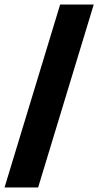

<svg xmlns="http://www.w3.org/2000/svg" viewBox="-34 -737 433 846"><path d="M-14 89 231 -717H379L134 89Z"/></svg>

Font: Bricolage Grotesque 10pt ExtraBold
Style: Regular
Weight: 800
Designer: Mathieu Triay
Foundry: Atelier Triay
Version: Version 1.000; ttfautohint (v1.8.4.7-5d5b);gftools[0.9.32]